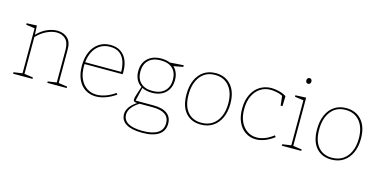

<svg xmlns="http://www.w3.org/2000/svg" viewBox="-87 -1199 3796 1912"><g transform="rotate(15 1811.5 -243.0)"><path d="M46 0V-15L143 -29L136 -21V-499L143 -491L46 -505V-520L151 -525L156 -424L152 -427Q202 -480 257 -504Q312 -528 361 -528Q427 -528 469 -489Q511 -450 509 -368V-21L502 -29L599 -15V0H399V-15L496 -29L489 -21V-363Q489 -438 454 -473.5Q419 -509 360 -509Q314 -509 259 -483.5Q204 -458 152 -403L156 -414V-21L149 -29L246 -15V0Z M899 6Q838 6 790 -24Q742 -54 714.5 -112.5Q687 -171 687 -254Q687 -337 714.5 -398.5Q742 -460 792.5 -494Q843 -528 911 -528Q974 -528 1016.5 -499.5Q1059 -471 1080.5 -421Q1102 -371 1102 -305Q1102 -300 1102 -294Q1102 -288 1101 -277H696V-296H1090L1081 -290Q1082 -349 1066 -399Q1050 -449 1012.5 -479Q975 -509 911 -509Q848 -509 802.5 -477.5Q757 -446 732.5 -389Q708 -332 708 -256Q708 -178 733 -124Q758 -70 802 -41.5Q846 -13 902 -13Q945 -13 993.5 -30Q1042 -47 1092 -82L1103 -67Q1049 -30 997.5 -12Q946 6 899 6Z M1439 236Q1329 236 1273 201.5Q1217 167 1217 103Q1217 63 1243.5 27Q1270 -9 1319 -40L1322 -37Q1297 -37 1286 -43Q1275 -49 1275 -63Q1275 -70 1276 -76.5Q1277 -83 1280.5 -96Q1284 -109 1292.5 -135Q1301 -161 1316 -206L1319 -201Q1282 -223 1262.5 -260.5Q1243 -298 1243 -347Q1243 -431 1295 -479.5Q1347 -528 1436 -528Q1490 -528 1531 -509L1520 -511L1666 -521V-504L1561 -484L1565 -488Q1592 -465 1606 -431.5Q1620 -398 1620 -356Q1620 -272 1568.5 -223Q1517 -174 1428 -174Q1368 -174 1323 -198L1328 -203L1292 -49L1287 -57H1478Q1570 -57 1618.5 -21.5Q1667 14 1667 82Q1667 157 1608.5 196.5Q1550 236 1439 236ZM1439 217Q1541 217 1593.5 183Q1646 149 1646 82Q1646 23 1603 -7Q1560 -37 1474 -37H1331L1344 -40Q1238 27 1238 101Q1238 158 1288.5 187.5Q1339 217 1439 217ZM1429 -193Q1509 -193 1554 -235.5Q1599 -278 1599 -354Q1599 -428 1556 -468.5Q1513 -509 1434 -509Q1354 -509 1309.5 -467Q1265 -425 1265 -348Q1265 -275 1308 -234Q1351 -193 1429 -193Z M1996 -528Q2096 -528 2155 -460Q2214 -392 2214 -270Q2214 -188 2186 -126Q2158 -64 2106 -29Q2054 6 1980 6Q1882 6 1824.5 -59.5Q1767 -125 1767 -249Q1767 -334 1794.5 -396.5Q1822 -459 1873.5 -493.5Q1925 -528 1996 -528ZM1994 -509Q1897 -509 1842.5 -438.5Q1788 -368 1788 -251Q1788 -136 1839.5 -74.5Q1891 -13 1982 -13Q2049 -13 2096 -45Q2143 -77 2168 -134.5Q2193 -192 2193 -267Q2193 -380 2139.5 -444.5Q2086 -509 1994 -509Z M2548 6Q2489 6 2441.5 -25Q2394 -56 2366.5 -114Q2339 -172 2339 -253Q2339 -320 2357 -371Q2375 -422 2406.5 -457Q2438 -492 2480.5 -510Q2523 -528 2571 -528Q2602 -528 2644.5 -518.5Q2687 -509 2724 -486L2721 -382H2702L2690 -488L2695 -479Q2661 -496 2626 -502.5Q2591 -509 2567 -509Q2506 -509 2459.5 -478Q2413 -447 2386.5 -390.5Q2360 -334 2360 -255Q2360 -179 2385.5 -125Q2411 -71 2454.5 -42.5Q2498 -14 2552 -14Q2592 -14 2636 -31Q2680 -48 2724 -82L2735 -66Q2686 -29 2638.5 -11.5Q2591 6 2548 6Z M2927 -21 2920 -29 3017 -15V0H2817V-15L2914 -29L2907 -21V-499L2914 -491L2817 -505V-520L2927 -525ZM2909 -663Q2898 -663 2891 -671Q2884 -679 2884 -692Q2884 -706 2891.5 -714Q2899 -722 2910 -722Q2922 -722 2929 -714Q2936 -706 2936 -692Q2936 -678 2928 -670.5Q2920 -663 2909 -663Z M3342 -528Q3442 -528 3501 -460Q3560 -392 3560 -270Q3560 -188 3532 -126Q3504 -64 3452 -29Q3400 6 3326 6Q3228 6 3170.5 -59.5Q3113 -125 3113 -249Q3113 -334 3140.5 -396.5Q3168 -459 3219.5 -493.5Q3271 -528 3342 -528ZM3340 -509Q3243 -509 3188.5 -438.5Q3134 -368 3134 -251Q3134 -136 3185.5 -74.5Q3237 -13 3328 -13Q3395 -13 3442 -45Q3489 -77 3514 -134.5Q3539 -192 3539 -267Q3539 -380 3485.5 -444.5Q3432 -509 3340 -509Z"/></g></svg>

Font: Bitter Thin Thin
Style: Regular
Weight: 250
Version: Version 2.002